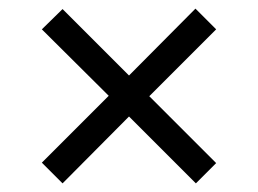

<svg xmlns="http://www.w3.org/2000/svg" viewBox="-20 -550 599 445"><path d="M125 -125 77 -173 232 -328 77 -482 125 -529 279 -375 433 -530 481 -482 326 -327 481 -172 434 -125 279 -280Z"/></svg>

Font: Noto Serif Telugu SemiBold
Style: Regular
Weight: 600
Designer: Jelle Bosma - Monotype Design Team
Foundry: Monotype Imaging Inc.
Version: Version 2.005; ttfautohint (v1.8.4.7-5d5b)